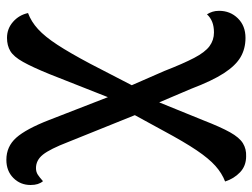

<svg xmlns="http://www.w3.org/2000/svg" viewBox="-115 -452 793 603"><g transform="rotate(90 281.5 -150.5)"><path d="M482 226Q440 226 412.5 195Q385 164 357 92L275 -119L255 -151L203 -270Q180 -329 162 -363.5Q144 -398 125 -412Q106 -426 82 -426Q63 -426 49 -420.5Q35 -415 25 -404Q20 -412 17 -421Q14 -430 14 -442Q14 -477 37.5 -501Q61 -525 99 -525Q133 -525 159.5 -509.5Q186 -494 210 -457Q234 -420 259 -354L313 -227L335 -194L426 32Q448 89 465.5 111Q483 133 508 133Q520 133 529 127Q538 121 549 111Q555 118 558 127.5Q561 137 561 150Q561 182 539 204Q517 226 482 226ZM99 224Q70 224 48.5 205Q27 186 21 158Q48 148 71.5 126.5Q95 105 120.5 66Q146 27 180 -37L271 -213L301 -133L213 90Q191 144 174.5 173.5Q158 203 140.5 213.5Q123 224 99 224ZM325 -147 284 -211 358 -393Q379 -447 395.5 -476.5Q412 -506 430 -517Q448 -528 471 -527Q501 -527 521 -508Q541 -489 550 -461Q524 -451 501 -430.5Q478 -410 452 -371.5Q426 -333 390 -266Z"/></g></svg>

Font: Arima SemiBold
Style: Regular
Weight: 600
Designer: Joana Correia and Natanael Gama
Foundry: NDISCOVER
Version: Version 1.101;gftools[0.9.23]